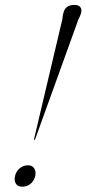

<svg xmlns="http://www.w3.org/2000/svg" viewBox="-20 -738 343 762"><path d="M274.5 -718.5Q291 -718.5 297.5 -711.2Q304 -704 303 -693Q302.5 -687 299.2 -678.5Q296 -670 291 -660.5L119.5 -185.5Q119 -184.5 118.5 -183.8Q118 -183 116.5 -183Q115.5 -183 115 -183.8Q114.5 -184.5 115 -185.5L227.5 -662Q228.5 -668.5 229 -674.2Q229.5 -680 232 -687.5Q235.5 -702.5 246.2 -710.5Q257 -718.5 274.5 -718.5ZM68 3Q51.5 3 43.8 -8Q36 -19 39 -35.5Q41 -48.5 48.2 -59Q55.5 -69.5 66.8 -75.8Q78 -82 91 -82Q107.5 -82 115.2 -70.5Q123 -59 120.5 -43Q118.5 -30.5 111.5 -20Q104.5 -9.5 93.2 -3.2Q82 3 68 3Z"/></svg>

Font: Fraunces 120pt Light
Style: Italic
Weight: 300
Italic angle: -16°
Version: Version 1.000;[b76b70a41]